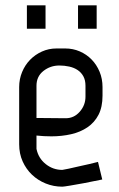

<svg xmlns="http://www.w3.org/2000/svg" viewBox="-20 -692 448 721"><path d="M227 -248Q258 -248 279.5 -272.5Q301 -297 301 -329V-370Q301 -391 293 -405.5Q285 -420 271.5 -429Q258 -438 240 -442Q222 -446 203 -446Q169 -446 143 -425.5Q117 -405 117 -370V-249ZM52 -365Q52 -395 63 -421.5Q74 -448 93 -467.5Q112 -487 137.5 -498.5Q163 -510 192 -510H225Q254 -510 279.5 -499Q305 -488 324 -468.5Q343 -449 354 -422.5Q365 -396 365 -365V-333Q365 -290 350 -261Q335 -232 308.5 -214Q282 -196 247 -188Q212 -180 173 -180Q145 -180 117 -183V-133Q124 -98 151.5 -76Q179 -54 214 -54Q216 -54 237.5 -58.5Q259 -63 284 -69Q313 -75 348 -84L364 -18Q326 -10 294 -4Q267 1 243 5Q219 9 214 9Q181 9 151.5 -3Q122 -15 100 -36Q78 -57 65 -86Q52 -115 52 -150ZM273 -584V-672H343V-584ZM81 -584V-672H151V-584Z"/></svg>

Font: Marvel
Style: Bold
Weight: 700
Designer: Carolina Trebol
Foundry: Carolina Trebol
Version: Version 1.001